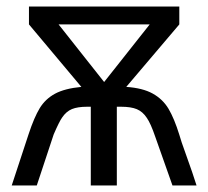

<svg xmlns="http://www.w3.org/2000/svg" viewBox="-20 -570 640 590"><path d="M230 -303 69 -495V-550H531V-495L368 -303Q418.5 -299.5 449.2 -282.5Q480 -265.5 497.8 -235.8Q515.5 -206 531 -156Q535.5 -139 551 -96.5Q573.5 -34 584 0H510L457 -150Q443 -191 431 -208Q418.5 -227 400.5 -234.5Q382.5 -242 352 -242H339V0H259V-242H248Q218.5 -242 201 -234.8Q183.5 -227.5 171 -209Q162 -196.5 145 -157L93 0H16L68 -158Q85 -209.5 102.2 -237.8Q119.5 -266 149 -282Q178.5 -298 230 -303ZM440 -495H160L300 -318Z"/></svg>

Font: JuliaMono ExtraBold
Style: Regular
Weight: 800
Monospace: yes
Designer: cormullion
Foundry: corm
Version: Version 0.055; ttfautohint (v1.8.4)